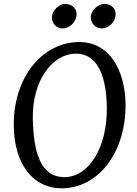

<svg xmlns="http://www.w3.org/2000/svg" viewBox="-20 -977 717 1006"><path d="M302.2 9.8C496.6 9.8 642.1 -181.2 637.7 -435.5C634.8 -607.9 554.2 -756.8 395.5 -756.8C204.1 -756.8 47.4 -573.7 52.2 -313C55.7 -117.2 153.3 9.8 302.2 9.8ZM315.9 -48.8C195.3 -49.8 155.3 -172.4 151.9 -356.4C148.4 -550.8 251.5 -695.8 378.9 -695.8C481.9 -695.8 536.6 -595.7 539.6 -417C543.5 -202.1 443.8 -47.9 315.9 -48.8ZM511.7 -828.1C550.8 -828.1 584.5 -862.3 585.9 -899.9C587.4 -930.7 564 -956.5 526.9 -956.5C495.6 -956.5 455.6 -923.8 455.6 -886.2C455.6 -854 481 -828.1 511.7 -828.1ZM307.1 -828.1C345.2 -828.1 379.9 -862.3 381.3 -899.9C382.3 -930.7 359.4 -956.5 321.8 -956.5C290 -956.5 253.4 -923.8 252 -886.2C250.5 -855 276.4 -828.1 307.1 -828.1Z"/></svg>

Font: Merriweather
Style: Italic
Weight: 400
Italic angle: -7.5°
Designer: Eben Sorkin
Foundry: Eben Sorkin
Version: Version 1.001